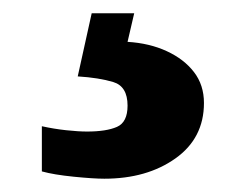

<svg xmlns="http://www.w3.org/2000/svg" viewBox="-20 -29 373 289"><path d="M137 240Q121 240 91 237Q61 234 43 229V161Q61 165 79.5 167Q98 169 111 169Q140 169 156 162Q172 155 172 130Q172 101 150.5 94.5Q129 88 97 86L118 -9H182L172 34Q205 36 231 48Q257 60 272 79.5Q287 99 287 126Q287 179 244 209.5Q201 240 137 240Z"/></svg>

Font: Noto Serif Gujarati Black
Style: Regular
Weight: 900
Version: Version 2.102